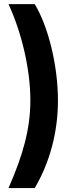

<svg xmlns="http://www.w3.org/2000/svg" viewBox="-20 -785 367 948"><path d="M22 143.6H151.4C226.6 16.1 266.1 -133.8 266.1 -289.1C266.1 -459 219.2 -653.3 151.4 -764.6H22C85.9 -626 129.9 -446.3 129.9 -289.1C129.9 -149.4 93.8 -19.5 22 143.6Z"/></svg>

Font: Raveo Display Display SemiBold
Style: Regular
Weight: 600
Designer: Jakub Foglar, Rasmus Andersson (Inter)
Foundry: Jakubfoglar.com
Version: Version 1.100;Glyphs 3.2.3 (3260)